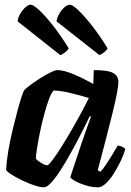

<svg xmlns="http://www.w3.org/2000/svg" viewBox="-20 -799 557 819"><path d="M167 0Q151 0 124.5 -9Q98 -18 71.5 -31Q45 -44 26 -56.5Q7 -69 6 -75Q8 -112 15.5 -156Q23 -200 33.5 -243.5Q44 -287 54 -324.5Q64 -362 72 -386Q80 -410 83 -414Q89 -421 107.5 -435Q126 -449 149.5 -464Q173 -479 194 -489.5Q215 -500 224 -500Q252 -500 294.5 -482Q337 -464 378 -441L380 -500Q441 -500 463 -487.5Q485 -475 485 -449Q485 -419 461 -321Q437 -223 397 -73L408 -66Q418 -76 431.5 -96Q445 -116 458.5 -138.5Q472 -161 482 -178Q491 -178 501.5 -173Q512 -168 514 -163Q509 -142 496 -114.5Q483 -87 466.5 -60.5Q450 -34 432 -17Q414 0 398 0Q373 0 346.5 -8Q320 -16 301 -26.5Q282 -37 280 -44L329 -191Q340 -223 351 -254Q362 -285 368 -301L363 -304Q347 -270 326 -229Q305 -188 282.5 -147.5Q260 -107 238.5 -73.5Q217 -40 198.5 -20Q180 0 167 0ZM182 -94Q187 -94 204 -116.5Q221 -139 243 -174Q265 -209 288 -249Q311 -289 330 -324.5Q349 -360 359 -381Q312 -395 275.5 -403.5Q239 -412 209 -413Q198 -402 187.5 -372.5Q177 -343 167 -305.5Q157 -268 149.5 -230.5Q142 -193 137.5 -163.5Q133 -134 133 -122Q142 -112 157.5 -103Q173 -94 182 -94ZM404 -564 221 -708Q225 -733 243.5 -756Q262 -779 278 -779Q289 -779 314 -755.5Q339 -732 372 -690Q405 -648 439 -593Q436 -586 425.5 -577Q415 -568 404 -564ZM237 -564 55 -708Q58 -733 77 -756Q96 -779 111 -779Q122 -779 147.5 -755.5Q173 -732 206 -690Q239 -648 273 -593Q270 -586 259.5 -577Q249 -568 237 -564Z"/></svg>

Font: Texturina 72pt 72pt ExtraBold
Style: Italic
Weight: 800
Italic angle: -11°
Designer: Guillermo Torres Carreño
Foundry: Omnibus-Type
Version: Version 1.002; ttfautohint (v1.8.3)